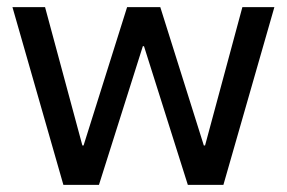

<svg xmlns="http://www.w3.org/2000/svg" viewBox="-20 -520 807 540"><path d="M158.3 0 15 -500H106.7L211.7 -110.8H215L337.5 -500H430.8L553.3 -110.8H556.7L661.7 -500H751.7L608.3 0H508.3L385 -390H381.7L258.3 0Z"/></svg>

Font: Funnel Sans Light
Style: Regular
Weight: 400
Version: Version 1.000